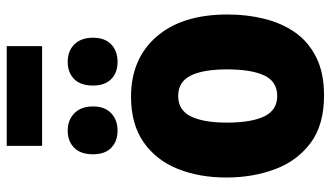

<svg xmlns="http://www.w3.org/2000/svg" viewBox="-226 -746 982 570"><g transform="rotate(-90 265.0 -461.0)"><path d="M267 10Q179 10 125.5 -30Q72 -70 47.5 -136Q23 -202 23 -280Q23 -360 48.5 -424Q74 -488 127.5 -525.5Q181 -563 263 -563Q375 -563 441 -487.5Q507 -412 507 -276Q507 -220 494.5 -168.5Q482 -117 454.5 -77Q427 -37 380.5 -13.5Q334 10 267 10ZM265 -129Q308 -129 326 -167.5Q344 -206 344 -278Q344 -349 325.5 -386Q307 -423 265 -423Q223 -423 204.5 -385.5Q186 -348 186 -278Q186 -206 204.5 -167.5Q223 -129 265 -129ZM366 -603Q334 -603 315 -622Q296 -641 296 -676Q296 -713 315.5 -732Q335 -751 366 -751Q399 -751 418.5 -731Q438 -711 438 -676Q438 -641 418.5 -622Q399 -603 366 -603ZM162 -603Q131 -603 111.5 -621.5Q92 -640 92 -676Q92 -713 111.5 -732Q131 -751 162 -751Q194 -751 214 -731Q234 -711 234 -676Q234 -641 214 -622Q194 -603 162 -603ZM117 -827V-932H413V-827Z"/></g></svg>

Font: Noto Sans Mono Condensed Black
Style: Regular
Weight: 900
Width: 3
Designer: Monotype Design Team
Foundry: Monotype Imaging Inc.
Version: Version 2.014